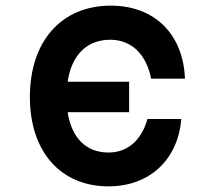

<svg xmlns="http://www.w3.org/2000/svg" viewBox="-20 -644 740 681"><path d="M365 17C509 17 611 -76 623 -222H503C482 -147 433 -103 365 -103C286 -103 234 -154 220 -246H438V-354H220C234 -449 288 -503 371 -503C446 -503 499 -452 516 -365H636C630 -523 528 -624 373 -624C198 -624 86 -498 86 -300C86 -106 195 17 365 17Z"/></svg>

Font: Martian Mono Std Md
Style: Regular
Weight: 500
Monospace: yes
Designer: Roman Shamin
Foundry: Evil Martians
Version: Version 1.000